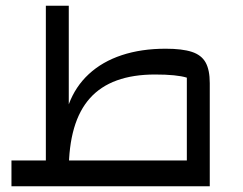

<svg xmlns="http://www.w3.org/2000/svg" viewBox="-20 -650 847 670"><path d="M712 -90V0H20V-90ZM632 0V-379Q597 -390 521 -390Q368 -390 294 -307.5Q220 -225 220 -54H140V-630H220V-286Q243 -348 290 -391.5Q337 -435 405 -457.5Q473 -480 558 -480Q616 -480 649.5 -469Q683 -458 697.5 -432Q712 -406 712 -360V0Z"/></svg>

Font: Changa
Style: Regular
Weight: 400
Designer: Eduardo Rodriguez Tunni
Foundry: Eduardo Rodriguez Tunni
Version: Version 3.003